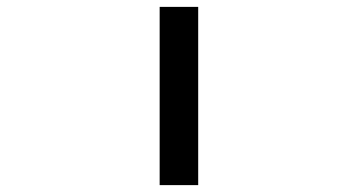

<svg xmlns="http://www.w3.org/2000/svg" viewBox="-20 -496 1040 558"><path d="M556 42H444V-476H556Z"/></svg>

Font: NanumGothicCoding
Style: Bold
Weight: 700
Monospace: yes
Designer: Kwon Bruce; Nicolas Noh; Sung-woo Choi; Go-un Cha; Soo-hyun Park;
Foundry: NHN Corporation
Version: Version 2.000;PS 1;hotconv 1.0.49;makeotf.lib2.0.14853